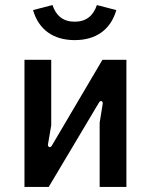

<svg xmlns="http://www.w3.org/2000/svg" viewBox="-20 -741 598 761"><path d="M77 0H173L372 -334C379 -346 389 -340 387 -329L375 -255V0H481V-504H386L185 -163C179 -153 169 -159 170 -168L183 -244V-504H77ZM276 -582C361 -582 419 -624 441 -701L364 -721C350 -679 322 -655 276 -655C230 -655 202 -679 188 -721L111 -701C133 -624 191 -582 276 -582Z"/></svg>

Font: Finlandica Medium
Style: Regular
Weight: 500
Designer: Niklas Ekholm, Juho Hiilivirta, Jaakko Suomalainen
Foundry: Helsinki Type Studio
Version: Version 2.000;Glyphs 3.2 (3202)